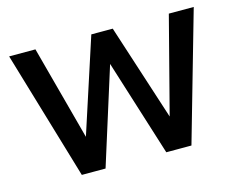

<svg xmlns="http://www.w3.org/2000/svg" viewBox="-81 -659 962 778"><g transform="rotate(-15 400.5 -270.0)"><path d="M787.1 -540H682.6C640.5 -378.2 605.6 -243.6 578 -136.4C514.9 -331.7 471.3 -466.3 447.3 -540H442.4H357.4C306.1 -382.4 263.3 -250.6 228.8 -144.8C177.8 -335.6 142.5 -467.3 123 -540H12.7C83.7 -299.8 137 -119.8 172.9 0H181.6H219.7H224.6H267.6H272.5C326.4 -171 369 -305.9 400 -404.7C454.6 -231 497 -96.1 527.3 0H543H580.1H622.1H632.8C710.3 -270.2 761.7 -450.2 787.1 -540Z"/></g></svg>

Font: Helmet
Style: Regular
Weight: 400
Designer: Carl Enlund
Version: 1.0